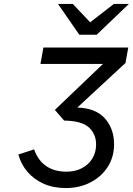

<svg xmlns="http://www.w3.org/2000/svg" viewBox="-20 -941 673 973"><path d="M313 12Q250 12 201 -10Q152 -32 119.2 -70.2Q86.5 -108.5 73 -158L153 -184Q172.5 -128 214 -99.5Q255.5 -71 317 -71Q361.5 -71 395.2 -88.8Q429 -106.5 448 -137.8Q467 -169 467 -209Q467 -261 431 -294.8Q395 -328.5 305 -330L258 -384L502 -617H185L200 -700H630L616 -622L372 -396Q465 -393 511.5 -341Q558 -289 558 -210Q558 -145 525.8 -95Q493.5 -45 438 -16.5Q382.5 12 313 12ZM382 -765 274 -921H349L437 -828L557 -921H633L470 -765Z"/></svg>

Font: Overpass
Style: Italic
Weight: 400
Italic angle: -10°
Designer: Delve Withrington, Dave Bailey, Thomas Jockin
Foundry: Delve Fonts LLC
Version: Version 4.000